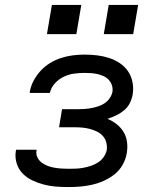

<svg xmlns="http://www.w3.org/2000/svg" viewBox="-20 -749 640 777"><path d="M257 8Q231 8 205.5 6Q180 4 156 -2.5Q132 -9 110 -19.5Q88 -30 71.5 -47Q55 -64 47.5 -88Q40 -112 44 -138Q45 -139 45 -140Q45 -141 45 -143H128Q128 -142 128 -141.5Q128 -141 128 -141Q125 -126 131 -113Q137 -100 148 -91.5Q159 -83 172 -78Q185 -73 199 -70.5Q213 -68 227.5 -67Q242 -66 257 -66Q272 -66 287 -66.5Q302 -67 317.5 -70Q333 -73 348 -78Q363 -83 376.5 -91.5Q390 -100 399.5 -113.5Q409 -127 412 -142Q414 -158 410 -173Q406 -188 396 -199Q386 -210 372.5 -216.5Q359 -223 344.5 -227Q330 -231 314 -232.5Q298 -234 282 -234H219L231 -307H295Q308 -307 322 -308Q336 -309 349.5 -311.5Q363 -314 377 -318.5Q391 -323 403 -331Q415 -339 423.5 -351Q432 -363 435 -377Q437 -391 433 -403.5Q429 -416 420.5 -425.5Q412 -435 400 -440.5Q388 -446 375.5 -449Q363 -452 349.5 -453Q336 -454 322 -454Q301 -454 279.5 -451Q258 -448 238 -438.5Q218 -429 202 -411.5Q186 -394 182 -373H100Q103 -397 114.5 -419.5Q126 -442 143 -461Q160 -480 182 -493.5Q204 -507 227.5 -514.5Q251 -522 274.5 -525Q298 -528 322 -528Q348 -528 373 -525Q398 -522 421 -514.5Q444 -507 464 -494Q484 -481 497.5 -461.5Q511 -442 516 -417.5Q521 -393 517 -367Q514 -349 505.5 -332Q497 -315 482 -302.5Q467 -290 450 -282Q433 -274 415 -268Q435 -260 452 -246.5Q469 -233 480 -215Q491 -197 494 -174.5Q497 -152 493 -129Q489 -105 476.5 -82.5Q464 -60 444 -44Q424 -28 400.5 -17.5Q377 -7 353 -1.5Q329 4 305 6Q281 8 257 8ZM400 -611 420 -729H539L519 -611ZM170 -611 190 -729H309L289 -611Z"/></svg>

Font: Iosevka SS04 Extended Oblique
Style: Regular
Weight: 400
Width: 7
Italic angle: -9°
Monospace: yes
Designer: Belleve Invis
Foundry: Belleve Invis
Version: Version 19.0.0; ttfautohint (v1.8.4)